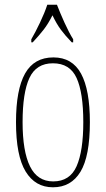

<svg xmlns="http://www.w3.org/2000/svg" viewBox="-20 -786 450 816"><path d="M205 10Q130 10 89 -57Q48 -124 48 -267Q48 -405 86.5 -473.5Q125 -542 207 -542Q287 -542 324.5 -473Q362 -404 362 -267Q362 -122 322 -56Q282 10 205 10ZM206 -15Q277 -15 305.5 -79.5Q334 -144 334 -267Q334 -392 305.5 -454.5Q277 -517 205 -517Q134 -517 105 -454.5Q76 -392 76 -267Q76 -143 107.5 -79Q139 -15 206 -15ZM113 -619Q130 -648 150 -690Q170 -732 181 -766H222Q235 -732 254 -690Q273 -648 291 -619V-606H285Q257 -635 238.5 -660Q220 -685 203 -721Q185 -685 165.5 -660Q146 -635 119 -606H113Z"/></svg>

Font: Noto Serif Georgian ExtraCondensed Thin
Style: Regular
Weight: 100
Width: 2
Designer: Monotype Design Team, Akaki Razmadze
Foundry: Google LLC
Version: Version 2.003; ttfautohint (v1.8.4.7-5d5b)